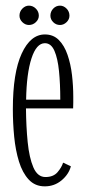

<svg xmlns="http://www.w3.org/2000/svg" viewBox="-20 -649 309 680"><path d="M138.5 11Q104 11 81.8 -13Q59.5 -37 47.2 -76.8Q35 -116.5 30.2 -165Q25.5 -213.5 25.5 -262.5Q25.5 -391.5 56.8 -459.2Q88 -527 139 -527Q169 -527 188.5 -507.2Q208 -487.5 219.2 -454.8Q230.5 -422 235 -383.2Q239.5 -344.5 239.5 -306.5Q239.5 -296 239.5 -285.5Q239.5 -275 239 -265H72Q72.5 -201.5 78 -146Q83.5 -90.5 98.2 -56.2Q113 -22 141 -22Q169 -22 183.8 -39.2Q198.5 -56.5 203.5 -73L231 -60Q223.5 -31.5 198 -10.2Q172.5 11 138.5 11ZM139 -496Q109 -496 91.5 -442.2Q74 -388.5 72.5 -296H193.5Q193.5 -351.5 189 -396.8Q184.5 -442 172.8 -469Q161 -496 139 -496ZM192.5 -560.5Q178.5 -560.5 168.5 -570.5Q158.5 -580.5 158.5 -593.5Q158.5 -608 168.5 -618.5Q178.5 -629 192.5 -629Q205.5 -629 215.8 -618.5Q226 -608 226 -593.5Q226 -580.5 215.8 -570.5Q205.5 -560.5 192.5 -560.5ZM82.5 -560.5Q69.5 -560.5 59.2 -570.5Q49 -580.5 49 -593.5Q49 -608 59.2 -618.5Q69.5 -629 82.5 -629Q96.5 -629 107 -618.5Q117.5 -608 117.5 -593.5Q117.5 -580.5 107 -570.5Q96.5 -560.5 82.5 -560.5Z"/></svg>

Font: Imbue 10pt ExtraLight
Style: Regular
Weight: 200
Designer: Tyler Finck
Foundry: Etcetera Type Company
Version: Version 1.102; ttfautohint (v1.8.3)